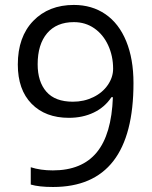

<svg xmlns="http://www.w3.org/2000/svg" viewBox="-20 -744 612 774"><path d="M518.1 -409.2Q518.1 9.8 193.8 9.8Q137.2 9.8 104 0V-69.8Q143.1 -57.1 192.9 -57.1Q310.1 -57.1 369.9 -129.6Q429.7 -202.1 435.1 -352.1H429.2Q402.3 -311.5 357.9 -290.3Q313.5 -269 257.8 -269Q163.1 -269 107.4 -325.7Q51.8 -382.3 51.8 -483.9Q51.8 -595.2 114 -659.7Q176.3 -724.1 277.8 -724.1Q350.6 -724.1 405 -686.8Q459.5 -649.4 488.8 -577.9Q518.1 -506.3 518.1 -409.2ZM277.8 -654.8Q208 -654.8 169.9 -609.9Q131.8 -564.9 131.8 -484.9Q131.8 -414.6 167 -374.3Q202.1 -334 273.9 -334Q318.4 -334 355.7 -352.1Q393.1 -370.1 414.6 -401.4Q436 -432.6 436 -466.8Q436 -518.1 416 -561.5Q396 -605 360.1 -629.9Q324.2 -654.8 277.8 -654.8Z"/></svg>

Font: f0_58959 
Style: Regular
Weight: 400
Foundry: Ascender Corporation
Version: Version 1.10